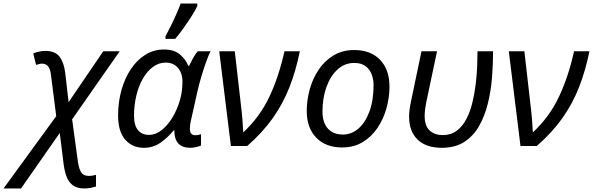

<svg xmlns="http://www.w3.org/2000/svg" viewBox="-133 -826 3354 1086"><path d="M-113 240 185 -169 156 -397Q152 -435 139.5 -450.5Q127 -466 104 -466Q96 -466 87.5 -463.5Q79 -461 71 -459L55 -524Q69 -530 87.5 -534Q106 -538 123 -538Q180 -538 204.5 -504.5Q229 -471 236 -413L255 -248L451 -536H544L275 -151L308 91Q314 130 326.5 149.5Q339 169 370 169Q381 169 391 167Q401 165 410 163V229Q397 233 380 236.5Q363 240 344 240Q303 240 279 222Q255 204 243.5 173Q232 142 227 103L205 -74L-14 240Z M680 10Q616 10 575.5 -36Q535 -82 535 -173Q535 -249 554 -316.5Q573 -384 607.5 -435.5Q642 -487 689.5 -516.5Q737 -546 794 -546Q851 -546 883.5 -519Q916 -492 932 -454H937Q945 -471 958 -495.5Q971 -520 986 -536H1058Q1047 -515 1033.5 -477.5Q1020 -440 1006.5 -395Q993 -350 983 -306L948 -149Q944 -133 942.5 -119.5Q941 -106 941 -97Q941 -61 972 -61Q988 -61 1004 -67V-3Q996 1 978 5.5Q960 10 943 10Q853 10 853 -89H850Q816 -48 775 -19Q734 10 680 10ZM710 -63Q746 -63 780.5 -89.5Q815 -116 842.5 -161.5Q870 -207 886 -264Q894 -293 896.5 -318.5Q899 -344 899 -365Q899 -412 873.5 -442Q848 -472 804 -472Q765 -472 732 -447.5Q699 -423 675 -381Q651 -339 638 -285Q625 -231 625 -172Q625 -117 647.5 -90Q670 -63 710 -63ZM803 -606V-620Q816 -645 832.5 -678Q849 -711 864 -745Q879 -779 889 -806H983V-792Q975 -773 953.5 -739Q932 -705 906.5 -669Q881 -633 858 -606Z M1173 0 1107 -536H1195L1230 -230Q1235 -190 1238 -152.5Q1241 -115 1243 -77Q1338 -166 1391.5 -280.5Q1445 -395 1476 -536H1563Q1541 -427 1504.5 -333.5Q1468 -240 1410 -158Q1352 -76 1265 0Z M1802 8Q1709 8 1655.5 -47.5Q1602 -103 1602 -198Q1602 -260 1619 -321Q1636 -382 1669.5 -432Q1703 -482 1753.5 -512.5Q1804 -543 1870 -543Q1964 -543 2017 -487.5Q2070 -432 2070 -336Q2070 -275 2053 -214Q2036 -153 2002.5 -103Q1969 -53 1919 -22.5Q1869 8 1802 8ZM1807 -65Q1855 -65 1894 -98.5Q1933 -132 1956.5 -195Q1980 -258 1980 -346Q1980 -376 1969.5 -404.5Q1959 -433 1935 -451.5Q1911 -470 1871 -470Q1816 -470 1775.5 -432.5Q1735 -395 1713 -332.5Q1691 -270 1691 -195Q1691 -133 1721.5 -99Q1752 -65 1807 -65Z M2366 10Q2277 10 2229 -36.5Q2181 -83 2181 -166Q2181 -186 2184 -208.5Q2187 -231 2196 -273L2251 -536H2339L2284 -276Q2275 -234 2272 -211.5Q2269 -189 2269 -171Q2269 -114 2297 -88Q2325 -62 2372 -62Q2418 -62 2450.5 -86.5Q2483 -111 2504.5 -152Q2526 -193 2538.5 -244Q2551 -295 2557.5 -348.5Q2564 -402 2566 -451Q2568 -500 2568 -536H2656Q2656 -465 2650 -388.5Q2644 -312 2626.5 -241Q2609 -170 2577 -113.5Q2545 -57 2493.5 -23.5Q2442 10 2366 10Z M2811 0 2745 -536H2833L2868 -230Q2873 -190 2876 -152.5Q2879 -115 2881 -77Q2976 -166 3029.5 -280.5Q3083 -395 3114 -536H3201Q3179 -427 3142.5 -333.5Q3106 -240 3048 -158Q2990 -76 2903 0Z"/></svg>

Font: Manna Sans
Style: Italic
Weight: 400
Italic angle: -12°
Designer: Monotype Design Team
Foundry: Monotype Imaging Inc.
Version: Version 2.001.1; ttfautohint (v1.8.2)